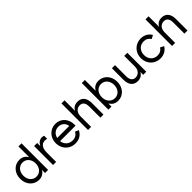

<svg xmlns="http://www.w3.org/2000/svg" viewBox="347 -2151 3610 3610"><g transform="rotate(-45 2152.0 -346.5)"><path d="M532.2 0V-707H450.2V-424.8H447.3C412.6 -484.9 356.4 -517.6 282.2 -517.6C142.6 -517.6 42 -403.3 42 -252C42 -100.6 142.6 13.7 282.2 13.7C356.4 13.7 412.6 -19 447.3 -79.1H450.2V0ZM290 -64.5C193.4 -64.5 126 -142.6 126 -252C126 -361.3 193.4 -439.5 290 -439.5C385.7 -439.5 454.1 -362.3 454.1 -252C454.1 -141.6 385.7 -64.5 290 -64.5Z M663.1 0H745.1V-252C745.1 -367.2 794.9 -434.6 878.9 -434.6C896.5 -434.6 915 -431.6 933.6 -425.8V-506.8C917 -513.7 899.4 -517.6 880.9 -517.6C823.7 -517.6 773.9 -480.5 749 -425.8H745.1V-503.9H663.1Z M1251 13.7C1354.5 13.7 1431.2 -39.1 1469.7 -120.1L1397.5 -151.4C1372.1 -97.2 1322.3 -64.5 1252.9 -64.5C1156.7 -64.5 1085.4 -127 1074.2 -223.6H1485.4L1486.3 -252C1486.3 -403.3 1385.7 -517.6 1241.2 -517.6C1096.7 -517.6 988.3 -403.3 988.3 -252C988.3 -100.6 1099.6 13.7 1251 13.7ZM1078.1 -303.7C1096.2 -385.7 1158.2 -439.5 1241.2 -439.5C1328.1 -439.5 1390.6 -380.4 1396.5 -303.7Z M1593.8 0H1675.8V-281.2C1675.8 -389.6 1742.2 -439.5 1812.5 -439.5C1882.8 -439.5 1921.9 -389.6 1921.9 -296.9V0H2003.9V-308.6C2003.9 -438.5 1942.4 -517.6 1830.1 -517.6C1758.3 -517.6 1704.1 -484.4 1679.7 -430.7H1675.8V-707H1593.8Z M2134.8 0H2216.8V-79.1H2220.7C2254.4 -19 2310.5 13.7 2384.8 13.7C2524.4 13.7 2625 -100.6 2625 -252C2625 -403.3 2524.4 -517.6 2384.8 -517.6C2310.5 -517.6 2254.4 -484.9 2220.7 -424.8H2216.8V-707H2134.8ZM2377 -64.5C2281.2 -64.5 2212.9 -141.6 2212.9 -252C2212.9 -362.3 2281.2 -439.5 2377 -439.5C2473.6 -439.5 2541 -361.3 2541 -252C2541 -142.6 2473.6 -64.5 2377 -64.5Z M3142.6 -503.9H3060.5V-222.7C3060.5 -114.3 2994.1 -64.5 2923.8 -64.5C2853.5 -64.5 2814.5 -114.3 2814.5 -207V-503.9H2732.4V-195.3C2732.4 -65.4 2793.9 13.7 2906.2 13.7C2978 13.7 3032.2 -19.5 3057.6 -73.2H3060.5V0H3142.6Z M3510.7 13.7C3604 13.7 3679.2 -30.8 3720.7 -103.5L3648.4 -140.6C3621.1 -92.3 3573.2 -64.5 3510.7 -64.5C3406.2 -64.5 3334 -141.6 3334 -252C3334 -362.3 3406.2 -439.5 3510.7 -439.5C3573.2 -439.5 3621.1 -411.6 3648.4 -363.3L3720.7 -400.4C3679.2 -473.1 3604 -517.6 3510.7 -517.6C3361.3 -517.6 3250 -403.3 3250 -252C3250 -100.6 3361.3 13.7 3510.7 13.7Z M3828.1 0H3910.2V-281.2C3910.2 -389.6 3976.6 -439.5 4046.9 -439.5C4117.2 -439.5 4156.2 -389.6 4156.2 -296.9V0H4238.3V-308.6C4238.3 -438.5 4176.8 -517.6 4064.5 -517.6C3992.7 -517.6 3938.5 -484.4 3914.1 -430.7H3910.2V-707H3828.1Z"/></g></svg>

Font: Wanted Sans
Style: Regular
Weight: 400
Designer: Original Design by Kil Hyung-jin and Kang Hanbin, Wanted Lab, Inc; Hangeul from Source Han Sans by Jang Soo-young and Ka
Foundry: Wanted Lab, Inc.
Version: Version 1.001;Glyphs 3.2 (3227)